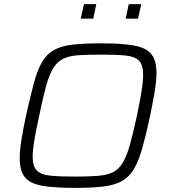

<svg xmlns="http://www.w3.org/2000/svg" viewBox="-20 -907 826 935"><path d="M346 8Q244 8 185 -2.5Q126 -13 101 -44Q76 -75 76 -135Q76 -172 84 -224Q92 -276 107 -345Q128 -439 145 -502.5Q162 -566 184.5 -604.5Q207 -643 242 -663Q277 -683 332.5 -689.5Q388 -696 472 -696Q575 -696 634 -685Q693 -674 717.5 -643Q742 -612 742 -551Q742 -513 733.5 -462.5Q725 -412 711 -343Q691 -250 673.5 -187.5Q656 -125 633.5 -86Q611 -47 576 -26.5Q541 -6 485.5 1Q430 8 346 8ZM345 -47Q411 -47 455.5 -50.5Q500 -54 528.5 -67.5Q557 -81 576.5 -112.5Q596 -144 612 -200Q628 -256 647 -344Q661 -412 669 -460.5Q677 -509 677 -543Q677 -591 657 -611.5Q637 -632 592 -636.5Q547 -641 472 -641Q406 -641 361.5 -638Q317 -635 288 -621Q259 -607 239.5 -575.5Q220 -544 204.5 -488Q189 -432 171 -344Q161 -298 154 -261.5Q147 -225 143 -196Q139 -167 139 -144Q139 -97 159.5 -76.5Q180 -56 225.5 -51.5Q271 -47 345 -47ZM592 -816 607 -887H668L652 -816ZM373 -816 389 -887H449L434 -816Z"/></svg>

Font: Saira SemiExpanded Light
Style: Italic
Weight: 300
Width: 6
Italic angle: -12°
Designer: Hector Gatti with collaboration of the Omnibus-Type team
Foundry: Omnibus-Type
Version: Version 1.101